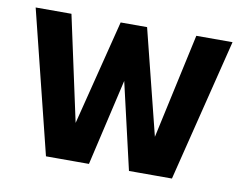

<svg xmlns="http://www.w3.org/2000/svg" viewBox="-61 -582 840 663"><g transform="rotate(10 359.0 -250.0)"><path d="M185.5 0 311.5 -500H404.2L288.5 0ZM137.8 0 13.5 -500H139L247 0ZM467.8 0 576.8 -500H703.8L579.5 0ZM428.8 0 313.2 -500H404.2L529.5 0Z"/></g></svg>

Font: Haskoy
Style: Regular
Weight: 400
Designer: Ertekin Erdin
Foundry: Ertekin Erdin
Version: Version 1.500